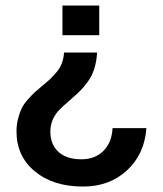

<svg xmlns="http://www.w3.org/2000/svg" viewBox="-20 -520 592 698"><path d="M207 -500H340.8V-392.1H207ZM333 -329.1Q331.1 -296.9 323 -270.8Q314.9 -244.6 299.8 -223.9Q284.7 -203.1 272.5 -190.9Q260.3 -178.7 240.2 -161.1Q201.2 -127.9 189.9 -114.3Q163.1 -82 163.1 -42Q163.1 5.9 192.9 32.5Q222.7 59.1 275.9 59.1Q325.7 59.1 356.2 28.3Q386.7 -2.4 389.2 -54.2H512.2Q505.4 40.5 441.7 99.4Q377.9 158.2 282.2 158.2Q173.3 158.2 106.7 103Q40 47.9 40 -42Q40 -67.4 46.1 -90.1Q52.2 -112.8 59.3 -127.2Q66.4 -141.6 82.3 -159.4Q98.1 -177.2 106.4 -184.6Q114.7 -191.9 134.8 -209Q152.8 -223.6 163.1 -233.4Q173.3 -243.2 186 -258.3Q198.7 -273.4 205.1 -290.8Q211.4 -308.1 212.9 -329.1Z"/></svg>

Font: Overused Grotesk SemiBold
Style: Regular
Weight: 600
Version: Version 0.002